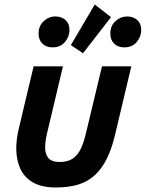

<svg xmlns="http://www.w3.org/2000/svg" viewBox="-20 -818 646 851"><path d="M227 13Q165 13 126 -9.5Q87 -32 69.5 -71.5Q52 -111 52 -160Q52 -181 55 -203.5Q58 -226 64 -251L129 -524H259L194 -250Q188 -227 184 -205.5Q180 -184 180 -165Q180 -136 194 -118Q208 -100 246 -100Q279 -100 301.5 -114.5Q324 -129 338.5 -159.5Q353 -190 364 -240L432 -524H562L491 -225Q477 -164 455.5 -119Q434 -74 403.5 -44.5Q373 -15 330 -1Q287 13 227 13ZM348 -582 294 -618 400 -798 472 -742ZM213 -608Q185 -608 168 -624.5Q151 -641 151 -669Q151 -703 173.5 -724Q196 -745 226 -745Q253 -745 270.5 -729Q288 -713 288 -685Q288 -656 268 -632Q248 -608 213 -608ZM531 -608Q503 -608 486 -624.5Q469 -641 469 -669Q469 -704 492 -724.5Q515 -745 544 -745Q571 -745 588.5 -729Q606 -713 606 -685Q606 -656 586 -632Q566 -608 531 -608Z"/></svg>

Font: Ubuntu Sans
Style: Bold Italic
Weight: 700
Italic angle: -13.5°
Designer: Dalton Maag Ltd
Foundry: Dalton Maag Ltd
Version: Version 1.006